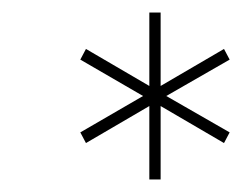

<svg xmlns="http://www.w3.org/2000/svg" viewBox="-20 -743 386 306"><path d="M236 -457H218V-574L117 -515L108 -532L208 -590L108 -648L117 -665L218 -606V-723H236V-606L337 -665L346 -648L245 -590L346 -532L337 -515L236 -574Z"/></svg>

Font: Argentum Sans Thin
Style: Italic
Weight: 100
Italic angle: -11°
Designer: Julieta Ulanovsky (font), Cristiano Sobral (main changes and remaster)
Foundry: Julieta Ulanovsky (font), Cristiano Sobral (main changes and remaster)
Version: Version 2.007;June 15, 2022;FontCreator 14.0.0.2814 64-bit; 